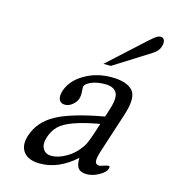

<svg xmlns="http://www.w3.org/2000/svg" viewBox="-101 -725 729 820"><g transform="rotate(15 264.0 -314.5)"><path d="M493.2 -566.9 335.4 -467.3H302.2L460 -611.3Q481 -630.4 490.7 -636.5Q500.5 -642.6 510.5 -642.6Q520.5 -642.6 525.4 -632.1Q530.3 -621.6 523.9 -601.8Q517.6 -582 493.2 -566.9ZM342.8 -175.3 356 -216.3Q220.2 -192.4 180.7 -153.3Q160.2 -133.3 149.9 -101.6Q139.6 -69.8 151.4 -50Q163.1 -30.3 189.2 -30.3Q215.3 -30.3 245.1 -45.7Q274.9 -61 294.2 -82.3Q313.5 -103.5 321.5 -119.4Q329.6 -135.3 342.8 -175.3ZM307.1 -53.2Q232.9 14.2 150.4 14.2Q99.1 14.2 77.4 -13.9Q55.7 -42 70.8 -88.4Q91.8 -152.8 157.7 -189.5Q223.6 -226.1 367.7 -252L378.9 -287.1Q397 -343.3 382.8 -364.5Q368.7 -385.7 332.8 -385.7Q296.9 -385.7 272.2 -375.2Q247.6 -364.7 243.2 -350.6Q242.7 -349.6 244.4 -330.6Q246.1 -311.5 241.5 -296.9Q236.8 -282.2 221.4 -269.3Q206.1 -256.3 187.7 -256.3Q169.4 -256.3 162.4 -271.2Q155.3 -286.1 163.6 -311Q179.2 -358.9 231.9 -390.1Q284.7 -421.4 351.3 -421.4Q418 -421.4 445.1 -392.3Q472.2 -363.3 445.3 -280.8L387.7 -103.5Q377 -70.3 379.4 -56.4Q381.8 -42.5 398.9 -42.5Q399.9 -42.5 415.3 -47.6Q430.7 -52.7 437.5 -52.7Q444.3 -52.7 439.9 -38.6Q435.5 -24.4 408.4 -9Q381.3 6.3 355 6.3Q328.6 6.3 317.4 -7.3Q306.2 -21 307.1 -53.2Z"/></g></svg>

Font: RIT Rachana
Style: Italic
Weight: 400
Designer: Hussain KH
Version: 1.5.2